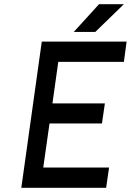

<svg xmlns="http://www.w3.org/2000/svg" viewBox="-20 -899 626 919"><path d="M82 0H488L502 -97H187L217 -308H468L482 -404H231L259 -603H573L586 -700H180ZM333 -746H436L573 -879H454Z"/></svg>

Font: Unageo
Style: Medium-Italic
Weight: 500
Designer: Richard Sepsi
Foundry: Richard Sepsi
Version: Version 2.000